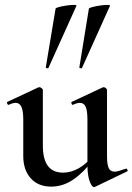

<svg xmlns="http://www.w3.org/2000/svg" viewBox="-20 -751 541 784"><path d="M189 11Q136 11 105.5 -23Q75 -57 75 -114V-263Q75 -298 67.5 -314.5Q60 -331 44 -331Q32 -331 16 -323Q12 -322 9.5 -328Q7 -334 10 -335L136 -394Q139 -395 141 -395Q145 -395 150 -391Q155 -387 155 -384V-157Q155 -101 175.5 -73.5Q196 -46 238 -46Q270 -46 302.5 -64.5Q335 -83 356 -113L362 -101Q324 -49 281 -19Q238 11 189 11ZM417 -384V-113Q417 -79 424 -64.5Q431 -50 448 -50Q456 -50 467 -53.5Q478 -57 493 -62Q497 -64 500 -58.5Q503 -53 499 -51L368 12Q366 13 364 13Q355 13 346 -11Q337 -35 337 -79V-263Q337 -298 330 -314.5Q323 -331 306 -331Q294 -331 278 -323Q274 -322 272 -328Q270 -334 273 -335L399 -394Q401 -395 403 -395Q408 -395 412.5 -391Q417 -387 417 -384ZM178 -474Q177 -471 171.5 -472.5Q166 -474 167 -476L207 -716Q208 -719 221.5 -722.5Q235 -726 252 -728.5Q269 -731 281.5 -731Q294 -731 292 -727ZM315 -474Q314 -471 308.5 -472.5Q303 -474 304 -476L343 -716Q345 -719 358.5 -722.5Q372 -726 389 -728.5Q406 -731 418.5 -731Q431 -731 429 -727Z"/></svg>

Font: Cormorant Garamond Light SemiBold
Style: Regular
Weight: 600
Version: Version 4.001